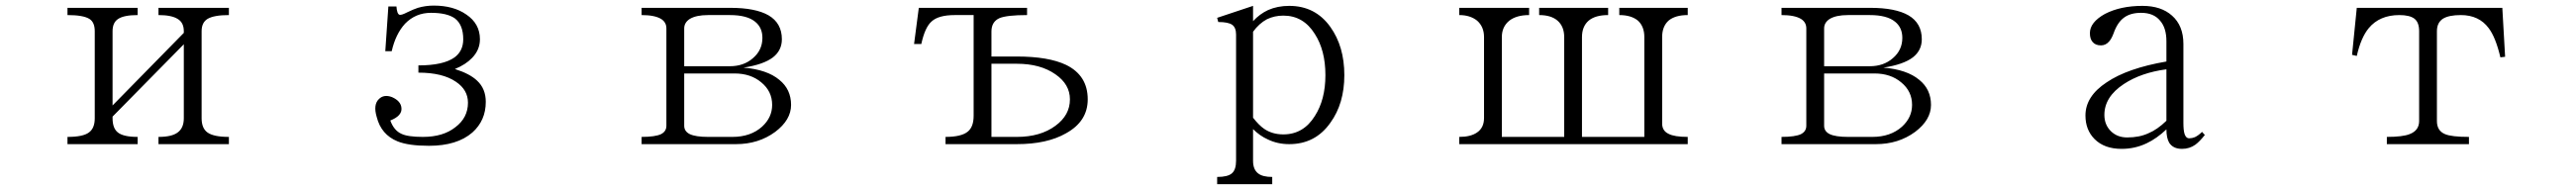

<svg xmlns="http://www.w3.org/2000/svg" viewBox="-20 -505 9040 667"><path d="M216.8 1H462.9V-24.4Q413.1 -24.4 393.6 -40Q375 -54.7 375 -89.8V-95.7L625 -349.6V-89.8Q625 -55.7 603.5 -40Q583 -24.4 536.1 -24.4V1H783.2V-24.4Q729.5 -24.4 708 -40Q687.5 -54.7 687.5 -89.8V-395.5Q687.5 -425.8 708 -438.5Q730.5 -452.1 783.2 -452.1V-477.5H536.1V-452.1Q582 -452.1 603.5 -438.5Q625 -425.8 625 -395.5V-389.6L375 -134.8V-395.5Q375 -425.8 394.5 -438.5Q415 -452.1 462.9 -452.1V-477.5H216.8V-452.1Q272.5 -452.1 293.9 -438.5Q312.5 -426.8 312.5 -395.5V-89.8Q312.5 -54.7 292 -40Q271.5 -24.4 216.8 -24.4Z M1349.6 -82Q1391.6 -98.6 1388.7 -126Q1386.7 -150.4 1355.5 -164.1Q1327.1 -174.8 1309.6 -157.2Q1289.1 -137.7 1301.8 -94.7Q1317.4 -32.2 1375 -8.8Q1413.1 6.8 1485.4 6.8Q1584 6.8 1637.7 -40Q1684.6 -82 1684.6 -147.5Q1684.6 -193.4 1654.3 -221.7Q1628.9 -246.1 1576.2 -262.7Q1614.3 -278.3 1636.7 -301.8Q1664.1 -330.1 1664.1 -367.2Q1664.1 -421.9 1616.2 -454.1Q1571.3 -485.4 1502 -485.4Q1473.6 -485.4 1446.3 -477.5Q1431.6 -472.7 1409.2 -461.9Q1388.7 -451.2 1381.8 -453.1Q1373 -456.1 1371.1 -482.4H1342.8L1332 -325.2H1354.5Q1368.2 -385.7 1401.4 -421.9Q1438.5 -460 1492.2 -460Q1548.8 -460 1576.2 -440.4Q1605.5 -418 1605.5 -367.2Q1605.5 -326.2 1575.2 -303.7Q1536.1 -275.4 1448.2 -275.4V-250Q1533.2 -250 1580.1 -217.8Q1622.1 -189.5 1622.1 -144.5Q1622.1 -91.8 1578.1 -58.6Q1535.2 -24.4 1463.9 -24.4Q1411.1 -24.4 1388.7 -35.2Q1362.3 -46.9 1349.6 -82Z M2231.4 1H2562.5Q2641.6 1 2700.2 -42Q2755.9 -84 2755.9 -136.7Q2755.9 -191.4 2714.8 -224.6Q2671.9 -260.7 2588.9 -267.6Q2659.2 -278.3 2692.4 -303.7Q2723.6 -328.1 2723.6 -367.2Q2723.6 -423.8 2676.8 -451.2Q2630.9 -477.5 2543 -477.5H2231.4V-452.1Q2277.3 -452.1 2299.8 -438.5Q2318.4 -426.8 2318.4 -405.3V-63.5Q2318.4 -43.9 2299.8 -34.2Q2279.3 -24.4 2231.4 -24.4ZM2380.9 -272.5V-405.3Q2380.9 -425.8 2400.4 -438.5Q2422.9 -452.1 2464.8 -452.1H2541Q2601.6 -452.1 2629.9 -428.7Q2655.3 -408.2 2655.3 -372.1Q2655.3 -329.1 2622.1 -300.8Q2589.8 -272.5 2541 -272.5ZM2380.9 -247.1H2557.6Q2614.3 -247.1 2651.4 -215.8Q2689.5 -184.6 2689.5 -136.7Q2689.5 -92.8 2654.3 -60.5Q2614.3 -24.4 2549.8 -24.4H2464.8Q2420.9 -24.4 2400.4 -34.2Q2380.9 -43.9 2380.9 -63.5Z M3297.9 -24.4V1H3547.9Q3654.3 1 3720.7 -37.1Q3796.9 -79.1 3796.9 -156.2Q3796.9 -240.2 3720.7 -277.3Q3659.2 -306.6 3547.9 -306.6H3459V-394.5Q3459 -428.7 3487.3 -441.4Q3513.7 -452.1 3584 -452.1V-477.5H3204.1L3187.5 -350.6H3212.9Q3225.6 -409.2 3249 -429.7Q3273.4 -452.1 3330.1 -452.1H3396.5V-98.6Q3396.5 -59.6 3376 -43Q3353.5 -24.4 3297.9 -24.4ZM3459 -281.2H3547.9Q3630.9 -281.2 3683.6 -244.1Q3734.4 -209 3734.4 -156.2Q3734.4 -100.6 3683.6 -63.5Q3630.9 -24.4 3547.9 -24.4H3459Z M4377 -91.8V-393.6Q4398.4 -422.9 4425.8 -437.5Q4452.1 -450.2 4483.4 -450.2Q4553.7 -450.2 4593.8 -385.7Q4630.9 -328.1 4630.9 -241.2Q4630.9 -155.3 4593.8 -97.7Q4553.7 -33.2 4483.4 -33.2Q4444.3 -33.2 4416 -52.7Q4397.5 -65.4 4377 -91.8ZM4251 141.6H4444.3V116.2Q4410.2 116.2 4394.5 103.5Q4377 89.8 4377 59.6V-51.8Q4400.4 -28.3 4428.7 -15.6Q4462.9 1 4503.9 1Q4595.7 1 4648.4 -74.2Q4697.3 -141.6 4697.3 -241.2Q4697.3 -341.8 4648.4 -410.2Q4595.7 -484.4 4503.9 -484.4Q4462.9 -484.4 4429.7 -469.7Q4400.4 -456.1 4377 -430.7V-484.4L4251 -442.4L4254.9 -427.7Q4290 -427.7 4303.7 -418Q4317.4 -408.2 4317.4 -383.8V59.6Q4317.4 90.8 4302.7 103.5Q4288.1 116.2 4251 116.2Z M5100.6 -24.4V1H5902.3V-24.4Q5855.5 -24.4 5835 -35.2Q5812.5 -45.9 5812.5 -71.3V-375Q5812.5 -412.1 5835 -432.6Q5858.4 -452.1 5902.3 -452.1V-477.5H5662.1V-452.1Q5704.1 -452.1 5727.5 -432.6Q5750 -412.1 5750 -375V-24.4H5531.2V-375Q5531.2 -412.1 5554.7 -432.6Q5578.1 -452.1 5623 -452.1V-477.5H5380.9V-452.1Q5422.9 -452.1 5445.3 -432.6Q5468.8 -412.1 5468.8 -375V-24.4H5250V-375Q5250 -411.1 5276.4 -432.6Q5301.8 -452.1 5345.7 -452.1V-477.5H5100.6V-452.1Q5138.7 -452.1 5163.1 -432.6Q5187.5 -411.1 5187.5 -375V-90.8Q5187.5 -56.6 5163.1 -40Q5140.6 -24.4 5100.6 -24.4Z M6231.4 1H6562.5Q6641.6 1 6700.2 -42Q6755.9 -84 6755.9 -136.7Q6755.9 -191.4 6714.8 -224.6Q6671.9 -260.7 6588.9 -267.6Q6659.2 -278.3 6692.4 -303.7Q6723.6 -328.1 6723.6 -367.2Q6723.6 -423.8 6676.8 -451.2Q6630.9 -477.5 6543 -477.5H6231.4V-452.1Q6277.3 -452.1 6299.8 -438.5Q6318.4 -426.8 6318.4 -405.3V-63.5Q6318.4 -43.9 6299.8 -34.2Q6279.3 -24.4 6231.4 -24.4ZM6380.9 -272.5V-405.3Q6380.9 -425.8 6400.4 -438.5Q6422.9 -452.1 6464.8 -452.1H6541Q6601.6 -452.1 6629.9 -428.7Q6655.3 -408.2 6655.3 -372.1Q6655.3 -329.1 6622.1 -300.8Q6589.8 -272.5 6541 -272.5ZM6380.9 -247.1H6557.6Q6614.3 -247.1 6651.4 -215.8Q6689.5 -184.6 6689.5 -136.7Q6689.5 -92.8 6654.3 -60.5Q6614.3 -24.4 6549.8 -24.4H6464.8Q6420.9 -24.4 6400.4 -34.2Q6380.9 -43.9 6380.9 -63.5Z M7716.8 -31.2 7707 -42Q7694.3 -29.3 7681.6 -23.4Q7671.9 -19.5 7662.1 -19.5Q7650.4 -19.5 7645.5 -35.2Q7641.6 -47.9 7641.6 -73.2V-350.6Q7641.6 -415 7601.6 -450.2Q7563.5 -484.4 7498 -484.4Q7420.9 -484.4 7366.2 -456.1Q7313.5 -426.8 7313.5 -388.7Q7313.5 -368.2 7323.2 -357.4Q7333 -345.7 7352.5 -345.7Q7369.1 -345.7 7380.9 -359.4Q7389.6 -369.1 7396.5 -387.7Q7410.2 -426.8 7433.6 -443.4Q7456.1 -460 7493.2 -460Q7537.1 -460 7559.6 -432.6Q7582 -407.2 7582 -360.4V-289.1Q7445.3 -265.6 7372.1 -215.8Q7297.9 -167 7297.9 -99.6Q7297.9 -48.8 7330.1 -16.6Q7364.3 17.6 7424.8 17.6Q7471.7 17.6 7512.7 -2Q7547.9 -18.6 7582 -50.8Q7582 -20.5 7591.8 -3.9Q7605.5 17.6 7636.7 17.6Q7663.1 17.6 7683.6 2.9Q7698.2 -7.8 7716.8 -31.2ZM7582 -261.7V-81.1Q7549.8 -49.8 7518.6 -37.1Q7487.3 -22.5 7444.3 -22.5Q7409.2 -22.5 7386.7 -44.9Q7364.3 -67.4 7364.3 -101.6Q7364.3 -165 7432.6 -210Q7493.2 -250 7582 -261.7Z M8355.5 1H8643.6V-24.4Q8582 -24.4 8559.6 -34.2Q8531.2 -45.9 8531.2 -80.1V-395.5Q8531.2 -425.8 8552.7 -439.5Q8573.2 -452.1 8615.2 -452.1Q8678.7 -452.1 8712.9 -406.2Q8737.3 -374 8753.9 -303.7L8770.5 -305.7L8760.7 -477.5H8250L8233.4 -312.5L8250 -308.6Q8264.6 -373 8292 -406.2Q8330.1 -452.1 8399.4 -452.1Q8435.5 -452.1 8452.1 -439.5Q8468.8 -426.8 8468.8 -395.5V-80.1Q8468.8 -46.9 8435.5 -34.2Q8411.1 -24.4 8355.5 -24.4Z"/></svg>

Font: BatangChe
Style: Regular
Weight: 400
Monospace: yes
Version: Version 2.21